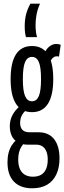

<svg xmlns="http://www.w3.org/2000/svg" viewBox="-20 -794 347 1034"><path d="M152.8 220Q89.7 220 55 184.1Q20.3 148.2 20.3 79.9Q20.3 52.2 26.1 29.5Q31.8 6.9 43.2 -11.1Q54.5 -29 71.4 -43.9L113.9 -27.6Q102.1 -16 94.1 -2.1Q86.1 11.7 82.1 28.1Q78.1 44.6 78.1 65Q78.1 95.7 87.4 116.4Q96.7 137 114.4 147.3Q132.1 157.6 157.1 157.6Q184.5 157.6 202.1 146.8Q219.8 136 228.4 115.4Q237.1 94.7 237.1 65.6Q237.1 40.3 230 22.3Q223 4.3 209.4 -5.3Q195.7 -14.9 175.9 -14.9H129.3Q96.5 -14.9 74.9 -27.9Q53.2 -40.8 43 -63.1Q32.8 -85.3 32.8 -113.4Q32.8 -148.1 47.7 -175.2Q62.5 -202.2 87.5 -223L124.6 -204.3Q106 -189 97.2 -171.8Q88.4 -154.5 88.4 -131.1Q88.4 -108.5 100.5 -95Q112.6 -81.6 139.8 -81.6H187.9Q242.3 -81.6 271.4 -44.6Q300.5 -7.6 300.5 59.4Q300.5 109 283.4 145.3Q266.4 181.7 233.7 200.8Q201 220 152.8 220ZM152.3 -190Q95.1 -190 66.1 -234.8Q37.2 -279.6 37.2 -367.9Q37.2 -456.9 66.1 -501.5Q95.1 -546.2 152.3 -546.2Q209 -546.2 237.9 -501.5Q266.8 -456.9 266.8 -367.9Q266.8 -279.6 237.9 -234.8Q209 -190 152.3 -190ZM152.3 -248.7Q177.6 -248.7 189.3 -276.8Q201 -304.9 201 -367.9Q201 -431.9 189.3 -459.7Q177.6 -487.5 152.3 -487.5Q127 -487.5 115 -459.7Q103.1 -431.9 103.1 -367.9Q103.1 -304.9 115 -276.8Q127 -248.7 152.3 -248.7ZM245 -452.3 218.9 -507.1Q230 -531.4 246.8 -544.3Q263.7 -557.3 283.4 -557.3Q291.5 -557.3 297.1 -556Q302.8 -554.8 306.9 -551.9L297.8 -489.1Q295 -490.1 292.4 -490.5Q289.9 -490.8 284.6 -490.8Q273.9 -490.8 264 -481.5Q254.1 -472.2 245 -452.3ZM179.7 -594.1H120Q117.2 -601.9 115.1 -617.3Q113.1 -632.7 113.1 -653Q113.1 -689.2 120.8 -718Q128.6 -746.8 143.8 -774.2H195.4Q181.4 -742.1 176.5 -714.1Q171.5 -686.1 171.5 -659.2Q171.5 -639.5 173.7 -622.1Q176 -604.8 179.7 -594.1Z"/></svg>

Font: Georama ExtraCondensed Thin
Style: Regular
Weight: 100
Width: 2
Designer: Jean-Baptiste Levee
Foundry: Production Type
Version: Version 1.001